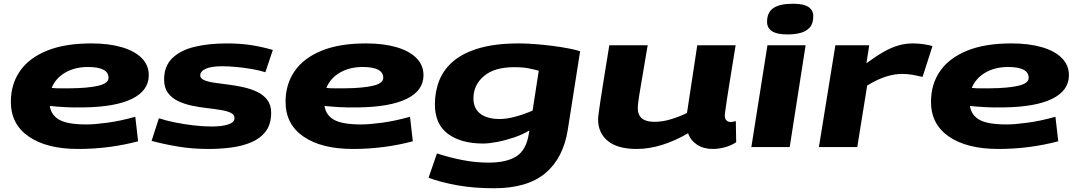

<svg xmlns="http://www.w3.org/2000/svg" viewBox="-20 -786 5760 1026"><path d="M718 -31Q643 -11 562.5 -0.5Q482 10 398 10Q230 10 134 -56Q38 -122 38 -242Q38 -336 86.5 -406Q135 -476 230.5 -515Q326 -554 468 -554Q561 -554 630 -534Q699 -514 737 -476Q775 -438 775 -384Q775 -302 685.5 -258Q596 -214 424 -212Q370 -211 326 -213.5Q282 -216 246 -220Q254 -169 298.5 -145Q343 -121 443 -121Q486 -121 555.5 -130.5Q625 -140 703 -162ZM450 -428Q380 -428 328.5 -398Q277 -368 256 -316Q278 -314 302 -314Q326 -314 352 -314Q452 -315 506 -328Q560 -341 560 -370Q560 -428 450 -428Z M790 -33 829 -154Q865 -142 914 -132Q963 -122 1014.5 -116Q1066 -110 1111 -110Q1166 -110 1199.5 -121Q1233 -132 1233 -155Q1233 -174 1212.5 -183.5Q1192 -193 1158.5 -198.5Q1125 -204 1085 -208.5Q1045 -213 1005 -221.5Q965 -230 931.5 -246Q898 -262 877.5 -289.5Q857 -317 857 -361Q857 -433 901 -475.5Q945 -518 1020.5 -536Q1096 -554 1192 -554Q1265 -554 1324.5 -544.5Q1384 -535 1438 -519L1398 -400Q1367 -410 1326.5 -417Q1286 -424 1244.5 -428Q1203 -432 1167 -432Q1109 -432 1079.5 -418.5Q1050 -405 1050 -383Q1050 -367 1070.5 -358Q1091 -349 1125 -344Q1159 -339 1199.5 -334Q1240 -329 1280.5 -320Q1321 -311 1354.5 -295Q1388 -279 1408.5 -252Q1429 -225 1429 -184Q1429 -122 1400 -84Q1371 -46 1322.5 -25.5Q1274 -5 1214.5 2.5Q1155 10 1094 10Q1008 10 933 -2.5Q858 -15 790 -33Z M2186 -31Q2111 -11 2030.5 -0.5Q1950 10 1866 10Q1698 10 1602 -56Q1506 -122 1506 -242Q1506 -336 1554.5 -406Q1603 -476 1698.5 -515Q1794 -554 1936 -554Q2029 -554 2098 -534Q2167 -514 2205 -476Q2243 -438 2243 -384Q2243 -302 2153.5 -258Q2064 -214 1892 -212Q1838 -211 1794 -213.5Q1750 -216 1714 -220Q1722 -169 1766.5 -145Q1811 -121 1911 -121Q1954 -121 2023.5 -130.5Q2093 -140 2171 -162ZM1918 -428Q1848 -428 1796.5 -398Q1745 -368 1724 -316Q1746 -314 1770 -314Q1794 -314 1820 -314Q1920 -315 1974 -328Q2028 -341 2028 -370Q2028 -428 1918 -428Z M2270 164 2315 34Q2379 55 2449.5 69Q2520 83 2591 83Q2687 83 2739.5 49.5Q2792 16 2806 -71L2809 -89Q2773 -67 2727 -51.5Q2681 -36 2637 -27.5Q2593 -19 2562 -19Q2444 -19 2374 -70.5Q2304 -122 2304 -228Q2304 -298 2328 -357.5Q2352 -417 2405 -461Q2458 -505 2544 -529.5Q2630 -554 2754 -554Q2791 -554 2837.5 -550.5Q2884 -547 2931 -541Q2978 -535 3017.5 -527.5Q3057 -520 3080 -512L3014 -92Q2990 59 2894 139.5Q2798 220 2620 220Q2511 220 2423 204Q2335 188 2270 164ZM2859 -408Q2838 -414 2806.5 -420.5Q2775 -427 2728 -427Q2622 -427 2566 -379.5Q2510 -332 2510 -260Q2510 -206 2547 -178Q2584 -150 2651 -150Q2688 -150 2735.5 -163Q2783 -176 2826 -195Z M3382 10Q3281 10 3228.5 -32.5Q3176 -75 3176 -149Q3176 -155 3177 -163Q3178 -171 3180.5 -191.5Q3183 -212 3189.5 -253.5Q3196 -295 3207 -365Q3218 -435 3236 -544H3441Q3423 -436 3412 -373Q3401 -310 3396 -277.5Q3391 -245 3389.5 -231.5Q3388 -218 3388 -209Q3388 -135 3476 -135Q3520 -135 3564.5 -148.5Q3609 -162 3651 -182L3706 -544H3911Q3894 -439 3883 -371.5Q3872 -304 3866 -264.5Q3860 -225 3857.5 -206Q3855 -187 3854 -181Q3853 -175 3853 -173Q3853 -151 3862 -142.5Q3871 -134 3885 -134Q3888 -134 3895 -135Q3902 -136 3912 -139L3914 -26Q3887 -8 3853.5 1Q3820 10 3789 10Q3739 10 3704.5 -13Q3670 -36 3657 -74Q3589 -34 3519 -12Q3449 10 3382 10Z M4217 -766Q4275 -766 4300.5 -748.5Q4326 -731 4326 -700Q4326 -660 4307 -639Q4288 -618 4257 -610Q4226 -602 4188 -602Q4131 -602 4105 -619.5Q4079 -637 4079 -669Q4079 -720 4113 -743Q4147 -766 4217 -766ZM3995 0 4081 -544H4285L4200 0Z M4625 -544 4610 -448Q4663 -487 4704 -510Q4745 -533 4782 -543.5Q4819 -554 4859 -554Q4886 -554 4913.5 -550Q4941 -546 4963 -540L4910 -375Q4881 -382 4854.5 -386.5Q4828 -391 4800 -391Q4761 -391 4715.5 -377Q4670 -363 4614 -329L4561 0H4356L4444 -544Z M5635 -31Q5560 -11 5479.5 -0.5Q5399 10 5315 10Q5147 10 5051 -56Q4955 -122 4955 -242Q4955 -336 5003.5 -406Q5052 -476 5147.5 -515Q5243 -554 5385 -554Q5478 -554 5547 -534Q5616 -514 5654 -476Q5692 -438 5692 -384Q5692 -302 5602.5 -258Q5513 -214 5341 -212Q5287 -211 5243 -213.5Q5199 -216 5163 -220Q5171 -169 5215.5 -145Q5260 -121 5360 -121Q5403 -121 5472.5 -130.5Q5542 -140 5620 -162ZM5367 -428Q5297 -428 5245.5 -398Q5194 -368 5173 -316Q5195 -314 5219 -314Q5243 -314 5269 -314Q5369 -315 5423 -328Q5477 -341 5477 -370Q5477 -428 5367 -428Z"/></svg>

Font: Georama ExtraExtended
Style: Bold Italic
Weight: 700
Width: 8
Italic angle: -9°
Designer: Jean-Baptiste Levee
Foundry: Production Type
Version: Version 1.000